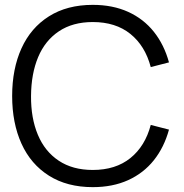

<svg xmlns="http://www.w3.org/2000/svg" viewBox="-20 -755 756 790"><path d="M361.7 15Q256.2 15 181.5 -32.1Q106.8 -79.2 68.4 -163.8Q30 -248.5 30 -360Q30 -471.5 68.4 -556.2Q106.8 -640.8 181.5 -687.9Q256.2 -735 361.7 -735Q443.8 -735 507.3 -706.2Q570.8 -677.3 613.1 -624.2Q655.3 -571.2 675.3 -498.3L600.3 -479Q577.2 -566.5 516.5 -615.4Q455.8 -664.3 361.7 -664.3Q279.2 -664.3 222.3 -626.2Q165.5 -588.2 136.9 -519.9Q108.3 -451.7 107.7 -360Q107 -269 135.8 -200.4Q164.5 -131.8 221.7 -93.8Q278.8 -55.7 361.7 -55.7Q455.8 -55.7 516.5 -104.6Q577.2 -153.5 600.3 -241L675.3 -221.7Q655.3 -148.8 613.1 -95.8Q570.8 -42.7 507.3 -13.8Q443.8 15 361.7 15Z"/></svg>

Font: Hauora
Style: Regular
Weight: 400
Designer: Wayne Shih
Foundry: WCYS
Version: Version 1.001